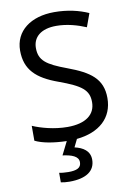

<svg xmlns="http://www.w3.org/2000/svg" viewBox="-103 -788 754 1091"><g transform="rotate(-10 274.5 -242.0)"><path d="M356 139C356 88 317 64 269 53L291 8C421 -5 502 -76 502 -191C502 -303 433 -350 307 -397C191 -440 151 -469 151 -541C151 -603 197 -645 286 -645C348 -645 407 -628 457 -607L485 -684C431 -708 366 -724 288 -724C153 -724 60 -655 60 -542C60 -431 122 -374 244 -330C373 -283 412 -253 412 -183C412 -112 357 -68 251 -68C175 -68 99 -89 51 -110V-24C93 -3 158 8 232 10L194 86C245 93 285 106 285 141C285 174 259 185 211 185C192 185 170 183 158 180V235C169 238 188 240 208 240C306 240 356 203 356 139Z"/></g></svg>

Font: Noto Sans Sinhala UI
Style: Regular
Weight: 400
Designer: Jelle Bosma - Monotype Design Team
Foundry: Monotype Imaging Inc.
Version: Version 2.006